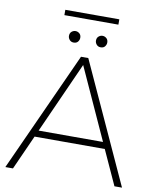

<svg xmlns="http://www.w3.org/2000/svg" viewBox="-100 -1026 897 1103"><g transform="rotate(10 348.0 -475.0)"><path d="M688.5 0H644.5L552.5 -201.5H143L52.5 0H8L326 -699.5H368.5ZM535.5 -239.5 346.5 -655 160 -239.5ZM505.5 -918.5H190.5V-949.5H505.5ZM270 -772.5Q255 -772.5 246 -783Q237 -793.5 237 -806Q237 -822 247.2 -830.8Q257.5 -839.5 270 -839.5Q282.5 -839.5 292.8 -830.8Q303 -822 303 -806Q303 -793.5 294.8 -783Q286.5 -772.5 270 -772.5ZM427.5 -772.5Q412.5 -772.5 403.5 -783Q394.5 -793.5 394.5 -806Q394.5 -822 404.8 -830.8Q415 -839.5 427.5 -839.5Q440 -839.5 450.2 -830.8Q460.5 -822 460.5 -806Q460.5 -793.5 452.2 -783Q444 -772.5 427.5 -772.5Z"/></g></svg>

Font: Argentum Novus ExtraLight
Style: Regular
Weight: 250
Designer: Julieta Ulanovsky (font) & Cristiano Sobral (main changes)
Foundry: Julieta Ulanovsky (font) & Cristiano Sobral (main changes)
Version: Version 3.00;November 27, 2020;FontCreator 13.0.0.2655 64-bi